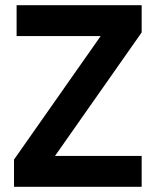

<svg xmlns="http://www.w3.org/2000/svg" viewBox="-20 -720 600 740"><path d="M34 -105 368 -581H44V-700H526V-595L192 -119H526V0H34Z"/></svg>

Font: Golos UI VF
Style: Regular
Weight: 400
Designer: A.Korolkova, Vitaly Kuzmin
Foundry: ParaType Ltd
Version: Version 2.000